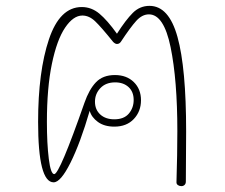

<svg xmlns="http://www.w3.org/2000/svg" viewBox="-20 -627 768 655"><path d="M582 -5Q585 -101 585 -180Q585 -354 562 -466Q539 -578 488 -578Q465 -578 445 -556Q425 -534 392 -484Q387 -477 379 -477Q373 -477 366 -484Q325 -535 304.5 -554.5Q284 -574 261 -574Q230 -574 202 -532.5Q174 -491 157 -409Q140 -327 140 -211Q140 -137 146.5 -85Q153 -33 165 -33Q183 -33 268 -276Q284 -322 307.5 -346.5Q331 -371 372 -371Q412 -371 436.5 -347Q461 -323 461 -285Q461 -247 436.5 -221Q412 -195 370 -195Q336 -195 314 -211Q292 -227 286 -249Q254 -139 220.5 -72Q187 -5 163 -5Q110 -5 110 -211Q110 -383 147 -493Q184 -603 259 -603Q292 -603 319 -580.5Q346 -558 379 -512Q409 -559 433 -583Q457 -607 490 -607Q556 -607 585.5 -501Q615 -395 615 -179L614 -8Q614 0 609.5 4Q605 8 599 8Q592 8 587 4.5Q582 1 582 -5ZM436 -286Q436 -314 418.5 -330Q401 -346 373 -346Q341 -346 322.5 -326.5Q304 -307 304 -280Q304 -253 322 -236.5Q340 -220 370 -220Q403 -220 419.5 -239.5Q436 -259 436 -286Z"/></svg>

Font: Mali ExtraLight
Style: Regular
Weight: 275
Version: Version 1.000; ttfautohint (v1.6)